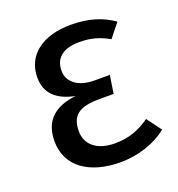

<svg xmlns="http://www.w3.org/2000/svg" viewBox="-112 -675 724 781"><g transform="rotate(-20 249.5 -284.5)"><path d="M278 -582C157 -582 78 -523 78 -427C78 -357 121 -319 198 -303C112 -293 55 -252 55 -159C55 -49 146 13 279 13C357 13 430 -12 483 -54L436 -117C391 -85 345 -67 284 -67C205 -67 162 -107 162 -163C162 -230 195 -258 286 -258H347L359 -336H293C224 -336 180 -368 180 -419C180 -474 218 -504 287 -504C340 -504 376 -492 415 -470L462 -529C414 -563 357 -582 278 -582Z"/></g></svg>

Font: Glow Sans SC Normal Medium
Style: Regular
Weight: 600
Designer: Ryoko NISHIZUKA (kana, bopomofo & ideographs); Paul D. Hunt (Latin, Greek & Cyrillic); Sandoll Communications, Soo-young
Version: Version 0.93